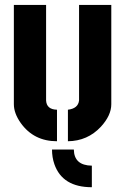

<svg xmlns="http://www.w3.org/2000/svg" viewBox="-20 -577 516 791"><path d="M358.4 194.3Q237.3 194.3 204.1 99.6Q194.3 71.3 194.3 39.1H284.2Q285.2 104.5 358.4 105.5ZM37.1 -147.5V-556.6H169.9V-163.1Q171.9 -126 214.8 -125V4.9Q119.1 4.9 65.4 -70.3Q37.1 -110.4 37.1 -147.5ZM259.8 4.9V-125Q301.8 -129.9 305.7 -163.1V-556.6H438.5V-147.5Q438.5 -101.6 395.5 -54.7Q340.8 3.9 259.8 4.9Z"/></svg>

Font: Post No Bills Jaffna ExtraBold
Style: Regular
Weight: 800
Designer: Kosala Senevirathne, Siva Puranthara, Lasantha Premarathna, Tharique Azeez
Foundry: Mooniak
Version: Version 1.220 ; ttfautohint (v1.6)